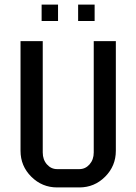

<svg xmlns="http://www.w3.org/2000/svg" viewBox="-20 -820 597 840"><path d="M486.8 -160.2Q486.8 -93.8 439.9 -46.9Q393.1 0 327.1 0H230Q164.1 0 116.9 -46.9Q69.8 -93.8 69.8 -160.2V-640.1H167V-152.8Q167 -121.6 185.3 -100.8Q203.6 -80.1 230 -80.1H327.1Q353.5 -80.1 371.8 -100.8Q390.1 -121.6 390.1 -152.8V-640.1H486.8ZM394 -728H321.8V-799.8H394ZM233.9 -728H162.1V-799.8H233.9Z"/></svg>

Font: Laconic
Style: Regular
Weight: 400
Designer: Robby Woodard
Version: Version 1.000